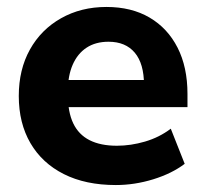

<svg xmlns="http://www.w3.org/2000/svg" viewBox="-20 -521 589 552"><path d="M313 11Q226 11 163.5 -20.5Q101 -52 67.5 -109.5Q34 -167 34 -245Q34 -321 66 -378.5Q98 -436 155.5 -468.5Q213 -501 286 -501Q358 -501 410 -470.5Q462 -440 490.5 -384Q519 -328 519 -251V-213H158V-291H410L394 -277Q394 -338 367.5 -369.5Q341 -401 292 -401Q255 -401 229 -384Q203 -367 189 -335Q175 -303 175 -258V-250Q175 -199 190.5 -166.5Q206 -134 237.5 -118Q269 -102 316 -102Q356 -102 397 -114Q438 -126 471 -151L511 -50Q474 -22 420.5 -5.5Q367 11 313 11Z"/></svg>

Font: Nunito Sans 12pt ExtraLight ExtraBold
Style: Regular
Weight: 800
Version: Version 3.101;gftools[0.9.27]